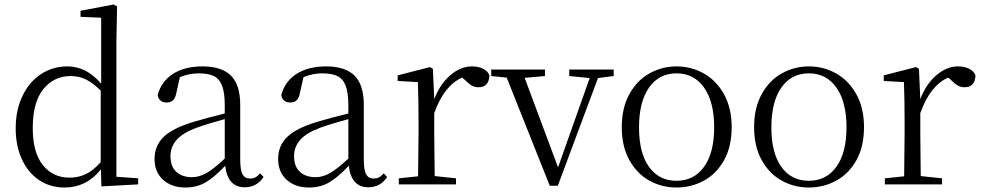

<svg xmlns="http://www.w3.org/2000/svg" viewBox="-20 -822 4375 856"><path d="M267 14Q204 14 154.5 -19Q105 -52 77.5 -112Q50 -172 50 -249Q50 -332 80.5 -395Q111 -458 163.5 -492Q216 -526 281 -526Q365 -526 431 -449V-743L339 -747V-774L487 -802L502 -793L499 -643V-34L596 -27V0L432 9L430 -67Q366 14 267 14ZM296 -483Q221 -483 173.5 -425Q126 -367 126 -251Q126 -142 171 -86Q216 -30 290 -30Q330 -30 363 -46Q396 -62 429 -99V-418Q395 -452 363.5 -467.5Q332 -483 296 -483Z M984 -83Q935 -31 896 -8.5Q857 14 806 14Q746 14 707.5 -20Q669 -54 669 -114Q669 -172 709.5 -211.5Q750 -251 844 -279Q908 -298 982 -316V-354Q982 -409 970 -440Q958 -471 933 -483Q908 -495 866 -495Q823 -495 782 -478L766 -407Q762 -385 751.5 -375Q741 -365 723 -365Q689 -365 683 -398Q699 -459 751 -492.5Q803 -526 883 -526Q968 -526 1009.5 -485Q1051 -444 1051 -354V-111Q1051 -63 1061.5 -44.5Q1072 -26 1095 -26Q1108 -26 1118 -31Q1128 -36 1140 -49L1155 -33Q1125 13 1071 13Q995 13 984 -83ZM858 -253Q795 -230 767.5 -198.5Q740 -167 740 -126Q740 -80 766 -56Q792 -32 836 -32Q868 -32 900.5 -50.5Q933 -69 982 -115V-291Q905 -270 858 -253Z M1535 -83Q1486 -31 1447 -8.5Q1408 14 1357 14Q1297 14 1258.5 -20Q1220 -54 1220 -114Q1220 -172 1260.5 -211.5Q1301 -251 1395 -279Q1459 -298 1533 -316V-354Q1533 -409 1521 -440Q1509 -471 1484 -483Q1459 -495 1417 -495Q1374 -495 1333 -478L1317 -407Q1313 -385 1302.5 -375Q1292 -365 1274 -365Q1240 -365 1234 -398Q1250 -459 1302 -492.5Q1354 -526 1434 -526Q1519 -526 1560.5 -485Q1602 -444 1602 -354V-111Q1602 -63 1612.5 -44.5Q1623 -26 1646 -26Q1659 -26 1669 -31Q1679 -36 1691 -49L1706 -33Q1676 13 1622 13Q1546 13 1535 -83ZM1409 -253Q1346 -230 1318.5 -198.5Q1291 -167 1291 -126Q1291 -80 1317 -56Q1343 -32 1387 -32Q1419 -32 1451.5 -50.5Q1484 -69 1533 -115V-291Q1456 -270 1409 -253Z M1918 -37 2013 -27V0H1758V-27L1844 -36L1846 -227V-285Q1846 -381 1843 -456L1753 -461V-486L1897 -523L1910 -515L1916 -380Q1941 -446 1987 -486Q2033 -526 2084 -526Q2113 -526 2134 -515.5Q2155 -505 2162 -486Q2160 -433 2113 -433Q2096 -433 2082.5 -441Q2069 -449 2050 -468L2040 -476Q2000 -458 1969.5 -419.5Q1939 -381 1916 -318V-227Z M2716 -512V-483L2646 -474L2467 6H2431L2239 -476L2170 -483V-512H2410V-483L2319 -475L2468 -76L2609 -474L2518 -483V-512Z M2752 -255Q2752 -341 2786 -402.5Q2820 -464 2876 -495Q2932 -526 2996 -526Q3061 -526 3117 -495Q3173 -464 3207.5 -402.5Q3242 -341 3242 -255Q3242 -168 3208 -107.5Q3174 -47 3118 -16.5Q3062 14 2996 14Q2931 14 2875.5 -16.5Q2820 -47 2786 -108Q2752 -169 2752 -255ZM3164 -254Q3164 -368 3119 -431.5Q3074 -495 2996 -495Q2918 -495 2873.5 -431.5Q2829 -368 2829 -254Q2829 -140 2873.5 -78Q2918 -16 2996 -16Q3074 -16 3119 -78.5Q3164 -141 3164 -254Z M3342 -255Q3342 -341 3376 -402.5Q3410 -464 3466 -495Q3522 -526 3586 -526Q3651 -526 3707 -495Q3763 -464 3797.5 -402.5Q3832 -341 3832 -255Q3832 -168 3798 -107.5Q3764 -47 3708 -16.5Q3652 14 3586 14Q3521 14 3465.5 -16.5Q3410 -47 3376 -108Q3342 -169 3342 -255ZM3754 -254Q3754 -368 3709 -431.5Q3664 -495 3586 -495Q3508 -495 3463.5 -431.5Q3419 -368 3419 -254Q3419 -140 3463.5 -78Q3508 -16 3586 -16Q3664 -16 3709 -78.5Q3754 -141 3754 -254Z M4085 -37 4180 -27V0H3925V-27L4011 -36L4013 -227V-285Q4013 -381 4010 -456L3920 -461V-486L4064 -523L4077 -515L4083 -380Q4108 -446 4154 -486Q4200 -526 4251 -526Q4280 -526 4301 -515.5Q4322 -505 4329 -486Q4327 -433 4280 -433Q4263 -433 4249.5 -441Q4236 -449 4217 -468L4207 -476Q4167 -458 4136.5 -419.5Q4106 -381 4083 -318V-227Z"/></svg>

Font: GL-CurulMinamoto Light
Style: Regular
Weight: 300
Designer: Eunice (kana); Ryoko NISHIZUKA 西塚涼子 (ideographs); Frank Grießhammer (Latin, Greek & Cyrillic); Wenlong ZHANG
Foundry: Gutenberg Labo; Adobe
Version: Version 1.002